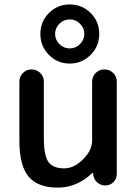

<svg xmlns="http://www.w3.org/2000/svg" viewBox="-20 -858 614 866"><path d="M294.4 -639.6Q321.3 -639.6 340.8 -659.2Q360.4 -678.7 360.4 -705.1Q360.4 -731.4 340.8 -751Q321.3 -770.5 294.4 -770.5Q267.6 -770.5 248 -751Q228.5 -731.4 228.5 -705.1Q228.5 -678.7 248 -659.2Q267.6 -639.6 294.4 -639.6ZM388.7 -799.8Q427.7 -760.7 427.7 -705.1Q427.7 -649.4 388.7 -610.4Q349.6 -571.3 294.4 -571.3Q239.3 -571.3 200.7 -610.4Q162.1 -649.4 162.1 -705.1Q162.1 -760.7 200.7 -799.3Q239.3 -837.9 294.4 -837.9Q349.6 -837.9 388.7 -799.8ZM400.4 -75.2Q400.4 -77.1 398.4 -78.1Q396.5 -79.1 395.5 -77.1Q327.1 -11.7 240.2 -11.7Q151.4 -11.7 109.4 -61Q67.4 -110.4 67.4 -223.6V-490.2Q67.4 -512.7 83.5 -528.8Q99.6 -544.9 122.6 -544.9Q145.5 -544.9 161.6 -528.8Q177.7 -512.7 177.7 -490.2V-238.3Q177.7 -157.2 198.2 -127.9Q218.8 -98.6 269.5 -98.6Q313.5 -98.6 354.5 -139.2Q395.5 -179.7 395.5 -223.6V-489.3Q395.5 -512.7 411.6 -528.8Q427.7 -544.9 451.2 -544.9Q474.6 -544.9 490.7 -528.8Q506.8 -512.7 506.8 -489.3V-74.2Q506.8 -51.8 491.7 -36.6Q476.6 -21.5 454.6 -21.5Q432.6 -21.5 417 -36.6Q401.4 -51.8 400.4 -73.2Z"/></svg>

Font: Gen Jyuu Gothic P Medium
Style: Regular
Weight: 500
Designer: [Source Han Sans]
Ryoko NISHIZUKA  (kana & ideographs); Paul D. Hunt (Latin, Greek & Cyrillic); Wenlong ZHANG  (bopomofo
Version: Version 1.002.20150607